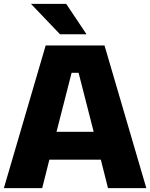

<svg xmlns="http://www.w3.org/2000/svg" viewBox="-20 -972 776 992"><path d="M290 -795 140 -952H322L427 -795ZM0 0 216 -737H520L736 0H538L501 -147H235L198 0ZM272 -291H464L386 -596H350Z"/></svg>

Font: Tomorrow
Style: Bold
Weight: 700
Designer: Tony de Marco, Monica Rizzolli
Foundry: Just in Type
Version: Version 2.002